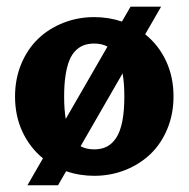

<svg xmlns="http://www.w3.org/2000/svg" viewBox="-20 -508 557 567"><path d="M365.5 -488.3H455.8L408.7 -406.7Q448.2 -375.2 470.3 -328.1Q492.4 -281 492.4 -223.1Q492.4 -171.1 474 -127Q455.6 -82.8 423.8 -52.6Q392.1 -22.5 349.2 -5.6Q306.4 11.2 258.3 11.2Q214.8 11.2 175.3 -2.4L151.4 39.1H61L106.9 -40.5Q68.1 -72 46.3 -118.9Q24.4 -165.8 24.4 -223.1Q24.4 -275.1 42.8 -319.3Q61.3 -363.5 92.9 -393.7Q124.5 -423.8 167.4 -440.7Q210.2 -457.5 258.3 -457.5Q301.3 -457.5 340.1 -444.3ZM258.3 -379.4Q241.2 -379.4 227.8 -374.5Q214.4 -369.6 203.1 -358.4Q191.9 -347.2 184.7 -329.3Q177.5 -311.5 173.5 -284.9Q169.4 -258.3 169.4 -223.1Q169.4 -185.1 174.1 -156.7L297.4 -370.4Q281 -379.4 258.3 -379.4ZM342 -291.3 218 -76.2Q234.6 -66.9 258.3 -66.9Q279.8 -66.9 295.7 -75.1Q311.5 -83.3 323.4 -101.3Q335.2 -119.4 341.2 -149.9Q347.2 -180.4 347.2 -223.1Q347.2 -262.2 342 -291.3Z"/></svg>

Font: Orelega One
Style: Regular
Weight: 400
Version: Version 1.1 ; ttfautohint (v1.8.3)